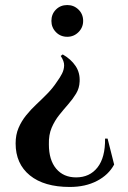

<svg xmlns="http://www.w3.org/2000/svg" viewBox="-20 -728 509 762"><path d="M433 -75Q411 -34 365 -10Q319 14 257 14Q155 14 98.5 -32Q42 -78 42 -159Q42 -193 53.5 -220Q65 -247 83.5 -270Q102 -293 124.5 -314Q147 -335 168.5 -357Q190 -379 207 -405Q218 -420 226 -435.5Q234 -451 234.5 -468Q235 -485 221 -506L229 -512Q262 -493 280 -466Q298 -439 296 -404Q295 -378 282 -356.5Q269 -335 251 -314.5Q233 -294 215 -271.5Q197 -249 185 -221Q173 -193 174 -155Q174 -93 203 -58.5Q232 -24 282 -24Q336 -24 367 -63.5Q398 -103 397 -178H407ZM247 -708Q273 -708 291.5 -690Q310 -672 310 -645Q310 -619 291.5 -600.5Q273 -582 247 -582Q220 -582 202 -600.5Q184 -619 184 -645Q184 -672 202 -690Q220 -708 247 -708Z"/></svg>

Font: Cinzel SemiBold
Style: Regular
Weight: 600
Designer: Natanael Gama
Version: Version 2.000